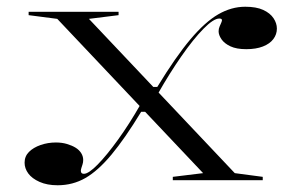

<svg xmlns="http://www.w3.org/2000/svg" viewBox="-20 -535 880 570"><path d="M493 0V-10L583 -21L150 -479L65 -490V-500H332V-490L244 -479L677 -21L760 -10V0ZM151 15Q120 15 97.5 5Q75 -5 64 -20Q53 -35 53 -52Q53 -71 66 -84Q79 -97 100.5 -104.5Q122 -112 146 -112Q164 -112 179 -107.5Q194 -103 204.5 -96.5Q215 -90 221 -80.5Q227 -71 227 -60Q227 -53 225 -47Q223 -41 221.5 -36Q220 -31 220 -28Q220 -19 229 -19Q243 -19 270 -46.5Q297 -74 330.5 -120.5Q364 -167 396 -223L417 -203H399Q351 -124 311 -76Q271 -28 233.5 -6.5Q196 15 151 15ZM711 -389Q682 -389 664 -397.5Q646 -406 637.5 -418.5Q629 -431 629 -442Q629 -450 632 -456.5Q635 -463 637 -468Q639 -473 639 -475Q639 -480 631 -480Q614 -480 584 -449.5Q554 -419 518.5 -368Q483 -317 449 -257L431 -277H447Q502 -367 545.5 -418.5Q589 -470 628 -492.5Q667 -515 708 -515Q741 -515 761.5 -505.5Q782 -496 792 -481Q802 -466 802 -450Q802 -433 791.5 -419Q781 -405 760.5 -397Q740 -389 711 -389Z"/></svg>

Font: Kalnia SemiExpanded Light
Style: Regular
Weight: 300
Width: 6
Designer: Frida Medrano
Foundry: Frida Medrano
Version: Version 1.105